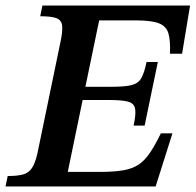

<svg xmlns="http://www.w3.org/2000/svg" viewBox="-37 -677 710 697"><path d="M528 0H-17L-9 -38Q25 -38 46 -43.5Q67 -49 79 -67Q91 -85 99 -121L183 -527Q191 -565 188.5 -584.5Q186 -604 168 -611Q150 -618 109 -618L117 -657H653L624 -482H580Q582 -529 574.5 -555.5Q567 -582 539.5 -592.5Q512 -603 455 -603H323L273 -362H368Q416 -362 440.5 -368Q465 -374 476 -393.5Q487 -413 495 -452H536L488 -221H448Q457 -262 453.5 -282Q450 -302 428 -308Q406 -314 358 -314H263L209 -53H326Q378 -53 411.5 -59Q445 -65 467 -80Q489 -95 507.5 -122.5Q526 -150 547 -193H589Z"/></svg>

Font: STIX Two Text SemiBold
Style: Italic
Weight: 600
Italic angle: -12°
Designer: Ross Mills, John Hudson & Paul Hanslow, Tiro Typeworks Ltd; with prior portions MicroPress Inc. and Coen Hoffman, Elsevi
Foundry: Tiro Typeworks Ltd
Version: Version 2.13 b171